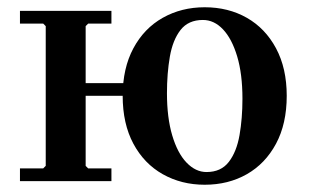

<svg xmlns="http://www.w3.org/2000/svg" viewBox="-20 -499 853 529"><path d="M216 -42 223 -35H287V0H35V-35H99L106 -42V-427L99 -434H35V-469H287V-434H223L216 -427ZM385 -235H158V-270H385ZM544 -479Q609 -479 660 -450Q711 -421 740.5 -366Q770 -311 770 -235Q770 -158 740.5 -103Q711 -48 660 -19Q609 10 544 10Q480 10 428.5 -19Q377 -48 347.5 -103Q318 -158 318 -235Q318 -311 347.5 -366Q377 -421 428.5 -450Q480 -479 544 -479ZM549 -25Q589 -25 610.5 -53Q632 -81 640 -127Q648 -173 648 -227Q648 -295 633.5 -343.5Q619 -392 594.5 -418Q570 -444 539 -444Q499 -444 477.5 -416.5Q456 -389 448 -343Q440 -297 440 -242Q440 -175 454.5 -126Q469 -77 494 -51Q519 -25 549 -25Z"/></svg>

Font: Brygada 1918 SemiBold
Style: Regular
Weight: 600
Designer: Mateusz Machalski | Borys Kosmynka | Przemek Hoffer
Foundry: NIEPODLEGLA 2018
Version: Version 3.006